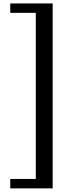

<svg xmlns="http://www.w3.org/2000/svg" viewBox="-20 -879 437 1095"><path d="M38.1 0ZM280.3 -859.4H38.6V-805.7H184.1V141.6H38.6V195.3H280.3Z"/></svg>

Font: Arbutus Slab
Style: Regular
Weight: 400
Version: Version 1.002; ttfautohint (v0.92) -l 10 -r 16 -G 200 -x 7 -